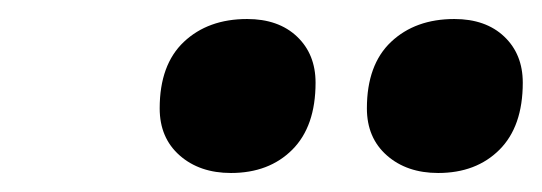

<svg xmlns="http://www.w3.org/2000/svg" viewBox="-20 -733 570 202"><path d="M441 -551Q408 -551 387 -569.5Q366 -588 366 -619Q366 -665 391.5 -689Q417 -713 458 -713Q491 -713 510.5 -694.5Q530 -676 530 -646Q530 -600 505.5 -575.5Q481 -551 441 -551ZM223 -551Q190 -551 169 -569.5Q148 -588 148 -619Q148 -665 173.5 -689Q199 -713 240 -713Q273 -713 292.5 -694.5Q312 -676 312 -646Q312 -600 287.5 -575.5Q263 -551 223 -551Z"/></svg>

Font: Prodigy Sans
Style: Bold Italic
Weight: 700
Italic angle: -13°
Designer: Wei Huang
Foundry: Wei Huang
Version: Version 1.003; ttfautohint (v1.8.3)